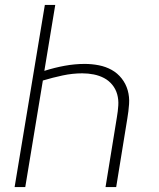

<svg xmlns="http://www.w3.org/2000/svg" viewBox="-20 -755 640 775"><path d="M39 0 161 -735H203L159 -469Q200 -482 241 -489.5Q282 -497 322 -497Q351 -497 379 -491.5Q407 -486 430.5 -473Q454 -460 471 -438.5Q488 -417 495.5 -390.5Q503 -364 501 -335Q499 -306 494 -277L449 0H406L452 -283Q456 -306 457.5 -329.5Q459 -353 453 -374.5Q447 -396 433 -413Q419 -430 400 -440Q381 -450 358.5 -454.5Q336 -459 312 -459Q273 -459 233 -450.5Q193 -442 153 -430L82 0Z"/></svg>

Font: Iosevka SS04 XLt Ex
Style: Italic
Weight: 200
Width: 7
Italic angle: -9°
Monospace: yes
Designer: Belleve Invis
Foundry: Belleve Invis
Version: Version 19.0.0; ttfautohint (v1.8.4)